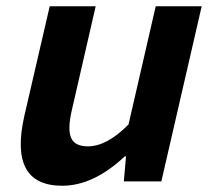

<svg xmlns="http://www.w3.org/2000/svg" viewBox="-20 -580 677 614"><path d="M58 -210 139 -560H286L210 -229Q195 -165 208 -138Q220 -112 261 -112Q322 -112 391 -182L478 -560H625L496 0H376L383 -80H379Q279 14 179 14Q7 14 58 -210Z"/></svg>

Font: KaiGen Gothic CN Bold
Style: Bold
Weight: 700
Designer: Ryoko NISHIZUKA  (kana & ideographs); Paul D. Hunt (Latin, Greek & Cyrillic); Wenlong ZHANG  (bopomofo); Sandoll Communi
Foundry: Adobe Systems Incorporated
Version: Version 1.002.20150501